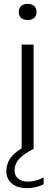

<svg xmlns="http://www.w3.org/2000/svg" viewBox="-20 -773 286 997"><path d="M77.5 -710.5Q77.5 -730.5 89.8 -741.8Q102 -753 123.5 -753Q145 -753 157.2 -741.8Q169.5 -730.5 169.5 -710.5Q169.5 -691 157.2 -680Q145 -669 123.5 -669Q102 -669 89.8 -680Q77.5 -691 77.5 -710.5ZM206.5 148.5V184Q187.5 193.5 165 198.8Q142.5 204 121 204Q70.5 204 41.8 180.2Q13 156.5 13 115.5Q13 80.5 32 51.2Q51 22 92.5 -3V-541.5H154.5V0Q101.5 27 78.5 53Q55.5 79 55.5 112Q55.5 138.5 74 154.2Q92.5 170 124.5 170Q165.5 170 206.5 148.5Z"/></svg>

Font: Encode Sans Expanded Light
Style: Regular
Weight: 300
Width: 7
Designer: Multiple Designers
Foundry: Impallari Type
Version: Version 2.000